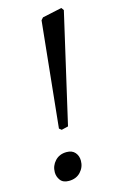

<svg xmlns="http://www.w3.org/2000/svg" viewBox="-111 -742 496 802"><g transform="rotate(-15 137.0 -341.0)"><path d="M84 12Q59 12 47.5 -3.5Q36 -19 36 -38Q36 -66 55 -86.5Q74 -107 105 -107Q129 -107 141.5 -92.5Q154 -78 154 -57Q154 -29 135 -8.5Q116 12 84 12ZM147 -666 156 -676 240 -694 248 -683 139 -209 110 -202 100 -210Z"/></g></svg>

Font: Alegreya
Style: Italic
Weight: 400
Italic angle: -7°
Designer: Juan Pablo del Peral
Foundry: Huerta Tipografica
Version: Version 2.009